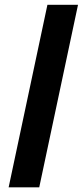

<svg xmlns="http://www.w3.org/2000/svg" viewBox="-20 -802 354 822"><path d="M314 -781.5 148 0H17L183 -781.5Z"/></svg>

Font: Epilogue SemiBold
Style: Italic
Weight: 600
Italic angle: -12°
Designer: Tyler Finck
Foundry: Etcetera Type Co
Version: Version 2.111; ttfautohint (v1.8.3)